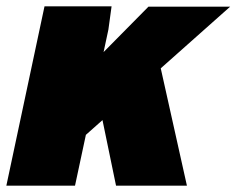

<svg xmlns="http://www.w3.org/2000/svg" viewBox="-40 -584 744 604"><path d="M155 -93 180 -313 427 -563H684ZM325 0 263 -300 455 -417 548 0ZM-20 0 100 -564H311L301 -491L196 0Z"/></svg>

Font: Azeret Mono Thin Black
Style: Italic
Weight: 900
Italic angle: -12°
Version: Version 1.002